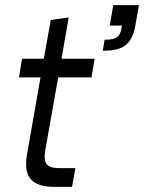

<svg xmlns="http://www.w3.org/2000/svg" viewBox="-20 -729 562 749"><path d="M192 0H261L274 -73H217C168 -73 146 -83 157 -145L207 -427H337L349 -500H220L248 -661L178 -651L151 -500H66L54 -427H138L85 -124C70 -37 106 0 192 0ZM381 -531C455 -531 494 -551 508 -629L522 -709H422L408 -629H456C449 -589 442 -574 388 -574Z"/></svg>

Font: Uncut Sans
Style: Italic
Weight: 400
Italic angle: -10°
Designer: Kasper Nordkvist
Foundry: Uncut Type
Version: Version 1.111;FEAKit 1.0